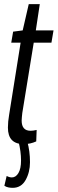

<svg xmlns="http://www.w3.org/2000/svg" viewBox="-20 -682 277 922"><path d="M156 -58 154 -3Q126 10 94 10Q18 10 18 -69Q18 -98 24 -132L79 -477H34L43 -530L89 -536L118 -662H171L152 -536H237L227 -477H142L87 -139Q86 -128 85 -119.5Q84 -111 84 -103Q84 -54 127 -54Q139 -54 156 -58ZM1 210 12 163Q25 170 37 170Q56 170 68.5 149Q81 128 81 89Q81 67 78 44.5Q75 22 69 -2H111Q124 43 124 97Q124 145 103 182.5Q82 220 41 220Q31 220 20.5 218Q10 216 1 210Z"/></svg>

Font: Georama ExtraCondensed
Style: Italic
Weight: 400
Width: 2
Italic angle: -9°
Designer: Jean-Baptiste Levee
Foundry: Production Type
Version: Version 1.000